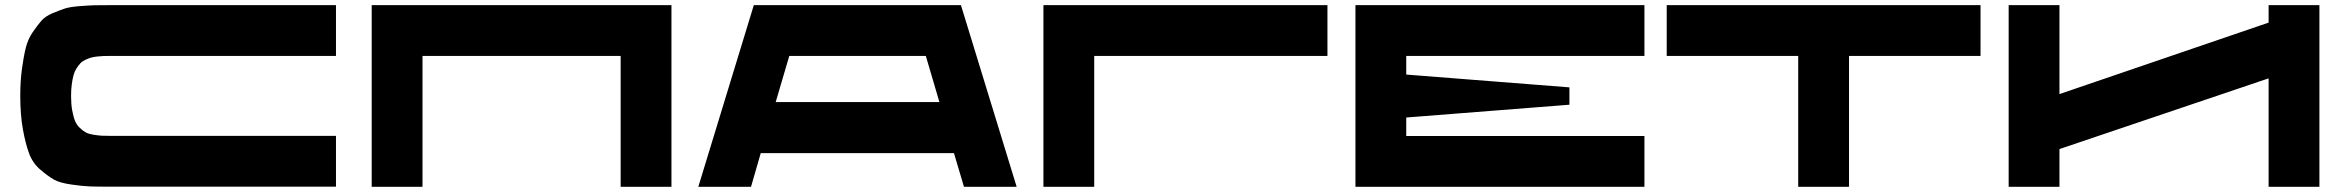

<svg xmlns="http://www.w3.org/2000/svg" viewBox="-20 -720 9040 740"><path d="M407.7 -504.4Q390.6 -504.4 379.9 -504.2Q369.1 -503.9 354.2 -502.2Q339.4 -500.5 329.8 -497.6Q320.3 -494.6 308.6 -489.3Q296.9 -483.9 289.8 -476.1Q282.7 -468.3 275.1 -456.8Q267.6 -445.3 263.4 -430.2Q259.3 -415 256.6 -394.8Q253.9 -374.5 253.9 -350.1Q253.9 -318.8 258.3 -294.4Q262.7 -270 269.3 -253.9Q275.9 -237.8 288.1 -226.6Q300.3 -215.3 311 -209.5Q321.8 -203.6 340.3 -200.7Q358.9 -197.8 372.1 -197Q385.3 -196.3 407.7 -196.3H1274.9V-0.5H407.7Q353 -0.5 326.2 -1.5Q299.3 -2.4 254.9 -8.8Q210.4 -15.1 188 -27.8Q165.5 -40.5 136 -65.7Q106.4 -90.8 92.5 -127.7Q78.6 -164.6 68.4 -220.7Q58.1 -276.9 58.1 -350.1Q58.1 -407.2 64.5 -454.1Q70.8 -501 79.3 -535.4Q87.9 -569.8 106.2 -596.2Q124.5 -622.6 139.4 -639.9Q154.3 -657.2 182.9 -669.2Q211.4 -681.2 230.5 -687.3Q249.5 -693.4 286.1 -696.3Q322.8 -699.2 344 -699.7Q365.2 -700.2 407.7 -700.2H1274.9V-504.4Z M1412.6 -700.2H2567.9V0H2372.1V-504.4H1608.4V0H1412.6Z M3695.3 0 3656.7 -129.9H2912.1L2874.5 0H2671.4L2885.3 -700.2H3683.6L3898.4 0ZM2969.7 -326.7H3600.6L3548.3 -504.4H3022Z M5096.2 -700.2V-504.4H4197.3V0H4001.5V-700.2Z M6317.9 -504.4H5399.9V-432.6L6028.8 -383.3V-316.4L5399.9 -267.1V-195.8H6317.9V0H5204.1V-700.2H6317.9Z M7613.3 -700.2V-504.4H7106.4V0H6910.6V-504.4H6403.8V-700.2Z M8723.6 -700.2H8919.4V0H8723.6V-418L7917.5 -145.5V0H7721.7V-700.2H7917.5V-357.4L8723.6 -632.8Z"/></svg>

Font: Donpoligrafbum
Style: Bold
Weight: 700
Designer: Sasha Pavljenko
Version: Version 1.002;Fontself Maker 3.5.8